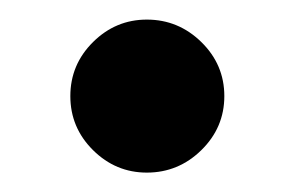

<svg xmlns="http://www.w3.org/2000/svg" viewBox="-20 -165 302 196"><path d="M129.9 11.2Q98.1 11.2 75 -11.7Q51.8 -34.7 51.8 -66.9Q51.8 -99.1 75 -122.1Q98.1 -145 129.9 -145Q162.1 -145 185.5 -122.1Q209 -99.1 209 -66.9Q209 -34.7 185.5 -11.7Q162.1 11.2 129.9 11.2Z"/></svg>

Font: Human Sans Medium
Style: Regular
Weight: 500
Designer: Tim Radville
Foundry: Continuum
Version: Version 1.000;FEAKit 1.0